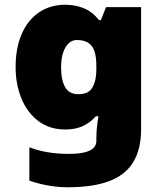

<svg xmlns="http://www.w3.org/2000/svg" viewBox="-20 -538 681 811"><path d="M266 253Q229 253 188.5 246.5Q148 240 104 225V84Q140 98 181.5 105Q223 112 271 112Q310 112 335.5 106Q361 100 374 88Q387 76 387 57V46Q387 23 389.5 -1Q392 -25 396 -47H385Q360 -19 329 -5Q298 9 256 9Q190 9 143 -26Q96 -61 71 -121Q46 -181 46 -255Q46 -335 71.5 -394Q97 -453 144.5 -485.5Q192 -518 256 -518Q298 -518 334.5 -503Q371 -488 398 -453H406L428 -508H576V7Q576 92 543 146.5Q510 201 441.5 227Q373 253 266 253ZM312 -140Q327 -140 341 -144.5Q355 -149 365 -161Q375 -173 381 -194.5Q387 -216 387 -249V-258Q387 -299 378.5 -323Q370 -347 351.5 -358Q333 -369 304 -369Q285 -369 270 -355Q255 -341 246.5 -315Q238 -289 238 -254Q238 -200 255 -170Q272 -140 312 -140Z"/></svg>

Font: Noto Sans Armenian Black
Style: Regular
Weight: 900
Version: Version 2.007